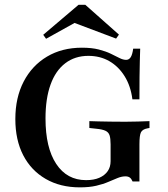

<svg xmlns="http://www.w3.org/2000/svg" viewBox="-20 -785 713 816"><path d="M319.4 11.3Q236.3 11.3 174.2 -24.6Q112.1 -60.5 78.6 -125.4Q45.2 -190.3 45.2 -279Q45.2 -370.2 80.6 -438.3Q116.1 -506.5 179.8 -544.4Q243.5 -582.3 328.2 -582.3Q370.2 -582.3 400 -574.6Q429.8 -566.9 451.2 -556.5Q472.6 -546 487.9 -538.3Q503.2 -530.6 516.1 -530.6Q528.2 -530.6 535.5 -541.9Q542.7 -553.2 546 -578.2H575.8Q575 -552.4 574.2 -524.2Q573.4 -496 573 -457.7Q572.6 -419.4 572.6 -362.9H542.7Q535.5 -419.4 509.7 -460.9Q483.9 -502.4 444.8 -525Q405.6 -547.6 355.6 -547.6Q298.4 -547.6 257.3 -516.1Q216.1 -484.7 194.8 -425.4Q173.4 -366.1 173.4 -281.5Q173.4 -157.3 219 -88.3Q264.5 -19.4 346 -19.4Q379 -19.4 402 -29.4Q425 -39.5 437.5 -57.3Q450 -75 450 -100V-171.8Q450 -196.8 445.6 -210.1Q441.1 -223.4 427.8 -229.4Q414.5 -235.5 388.7 -237.9L359.7 -241.1V-270.2Q376.6 -269.4 400 -269Q423.4 -268.5 450 -268.1Q476.6 -267.7 501.6 -267.7H512.1H517.7Q539.5 -267.7 566.1 -268.5Q592.7 -269.4 615.3 -270.2V-241.1L606.5 -239.5Q585.5 -235.5 579 -222.6Q572.6 -209.7 572.6 -171.8V-13.7H543.5Q538.7 -25 531.9 -30.2Q525 -35.5 512.9 -35.5Q497.6 -35.5 480.2 -28.6Q462.9 -21.8 440.7 -12.1Q418.5 -2.4 389.1 4.4Q359.7 11.3 319.4 11.3ZM175.8 -620.2 163.7 -637.1 313.7 -764.5H342.7L485.5 -637.9L473.4 -621L263.7 -700L333.9 -708.1Z"/></svg>

Font: Playfair 5pt SemiExpanded Light
Style: Bold
Weight: 700
Version: Version 2.203